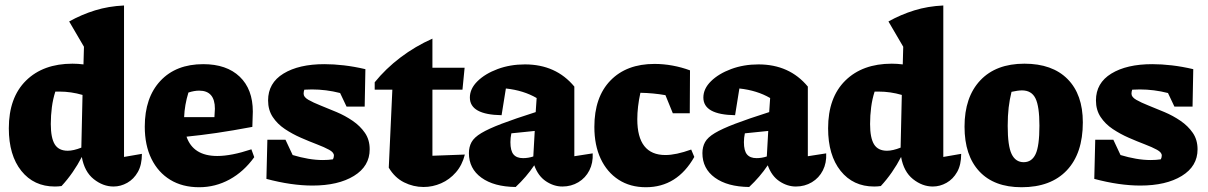

<svg xmlns="http://www.w3.org/2000/svg" viewBox="-20 -772 5065 805"><path d="M394 -751 393 -752H394ZM210 10Q122 10 69.5 -55.5Q17 -121 17 -234Q17 -363 89 -434Q161 -505 284 -505Q306 -505 330 -502L332 -576L270 -682Q322 -711 378.5 -728.5Q435 -746 500 -749V-114L575 -127Q575 -81 558 -51Q541 -21 513.5 -5.5Q486 10 456 10Q412 10 373 -21Q334 -52 323 -114Q306 -81 284.5 -50Q263 -19 238 8Q231 9 224 9.5Q217 10 210 10ZM193 -252Q193 -194 209.5 -167Q226 -140 264 -140Q288 -140 321 -153L326 -374Q278 -388 229 -388Q220 -388 212 -388Q202 -357 197.5 -322.5Q193 -288 193 -252Z M815 13Q745 13 694 -18Q643 -49 615 -106Q587 -163 587 -241Q587 -363 652.5 -433Q718 -503 832 -503Q930 -503 985 -450.5Q1040 -398 1040 -304L1038 -240Q953 -224 887.5 -214.5Q822 -205 762 -199Q790 -118 891 -118Q950 -118 1034 -146L1046 -113Q1002 -52 942.5 -19.5Q883 13 815 13ZM770 -384Q754 -332 752 -281H879L881 -316Q881 -392 815 -392Q805 -392 793.5 -390Q782 -388 770 -384Z M1097 -22 1101 -186H1177L1207 -122Q1240 -112 1272 -106.5Q1304 -101 1334 -101Q1356 -101 1376 -104Q1380 -112 1380 -120Q1380 -133 1360 -144Q1340 -155 1308.5 -167Q1277 -179 1241.5 -194.5Q1206 -210 1174.5 -231Q1143 -252 1123.5 -281.5Q1104 -311 1104 -351Q1104 -424 1168.5 -463.5Q1233 -503 1340 -503Q1379 -503 1422 -498Q1465 -493 1512 -482L1509 -325H1433L1406 -382Q1347 -397 1288 -397Q1272 -397 1256 -396Q1253 -388 1253 -379Q1253 -365 1273 -353.5Q1293 -342 1324.5 -329.5Q1356 -317 1391.5 -302Q1427 -287 1458.5 -265.5Q1490 -244 1510 -215Q1530 -186 1530 -146Q1530 -75 1464 -34.5Q1398 6 1290 6Q1202 6 1097 -22Z M1793 -610V-488H1928L1919 -396H1793V-119L1929 -124Q1918 -80 1891.5 -49.5Q1865 -19 1829.5 -3.5Q1794 12 1756 12Q1713 12 1674 -7.5Q1635 -27 1610 -69L1625 -396H1551V-427Q1597 -484 1659 -531Q1721 -578 1793 -610Z M2142 12Q2051 11 1998.5 -27Q1946 -65 1946 -130Q1946 -156 1957 -176Q1968 -196 1998 -214Q2028 -232 2083 -253Q2138 -274 2226 -302L2230 -361Q2175 -393 2101 -401L2083 -289Q1950 -291 1950 -363Q1950 -400 1982 -431.5Q2014 -463 2066.5 -482.5Q2119 -502 2181 -502Q2311 -502 2388 -409V-117L2465 -129Q2467 -89 2451 -57.5Q2435 -26 2405 -8Q2375 10 2338 10Q2302 10 2269 -12Q2236 -34 2220 -79Q2187 -30 2142 12ZM2120 -176Q2120 -140 2133 -124.5Q2146 -109 2173 -109Q2195 -109 2216 -116L2222 -223L2124 -213Q2120 -194 2120 -176Z M2688 13Q2622 13 2573.5 -18.5Q2525 -50 2498.5 -106.5Q2472 -163 2472 -240Q2472 -365 2539.5 -434.5Q2607 -504 2724 -504Q2762 -504 2800 -497Q2838 -490 2873 -477L2872 -297H2801L2770 -373Q2719 -382 2665 -383Q2652 -324 2652 -272Q2652 -122 2770 -122Q2814 -122 2878 -145L2891 -114Q2819 13 2688 13Z M3121 12Q3030 11 2977.5 -27Q2925 -65 2925 -130Q2925 -156 2936 -176Q2947 -196 2977 -214Q3007 -232 3062 -253Q3117 -274 3205 -302L3209 -361Q3154 -393 3080 -401L3062 -289Q2929 -291 2929 -363Q2929 -400 2961 -431.5Q2993 -463 3045.5 -482.5Q3098 -502 3160 -502Q3290 -502 3367 -409V-117L3444 -129Q3446 -89 3430 -57.5Q3414 -26 3384 -8Q3354 10 3317 10Q3281 10 3248 -12Q3215 -34 3199 -79Q3166 -30 3121 12ZM3099 -176Q3099 -140 3112 -124.5Q3125 -109 3152 -109Q3174 -109 3195 -116L3201 -223L3103 -213Q3099 -194 3099 -176Z M3829 -751 3828 -752H3829ZM3645 10Q3557 10 3504.5 -55.5Q3452 -121 3452 -234Q3452 -363 3524 -434Q3596 -505 3719 -505Q3741 -505 3765 -502L3767 -576L3705 -682Q3757 -711 3813.5 -728.5Q3870 -746 3935 -749V-114L4010 -127Q4010 -81 3993 -51Q3976 -21 3948.5 -5.5Q3921 10 3891 10Q3847 10 3808 -21Q3769 -52 3758 -114Q3741 -81 3719.5 -50Q3698 -19 3673 8Q3666 9 3659 9.5Q3652 10 3645 10ZM3628 -252Q3628 -194 3644.5 -167Q3661 -140 3699 -140Q3723 -140 3756 -153L3761 -374Q3713 -388 3664 -388Q3655 -388 3647 -388Q3637 -357 3632.5 -322.5Q3628 -288 3628 -252Z M4263 13Q4148 13 4086 -53.5Q4024 -120 4024 -241Q4024 -365 4090 -435Q4156 -505 4275 -505Q4392 -505 4456 -440.5Q4520 -376 4520 -259Q4520 -129 4453 -58Q4386 13 4263 13ZM4272 -92Q4306 -92 4322 -126Q4338 -160 4338 -245Q4338 -326 4321.5 -359.5Q4305 -393 4265 -393Q4248 -393 4221 -387Q4213 -355 4209 -321Q4205 -287 4205 -244Q4205 -160 4221.5 -126Q4238 -92 4272 -92Z M4568 -22 4572 -186H4648L4678 -122Q4711 -112 4743 -106.5Q4775 -101 4805 -101Q4827 -101 4847 -104Q4851 -112 4851 -120Q4851 -133 4831 -144Q4811 -155 4779.5 -167Q4748 -179 4712.5 -194.5Q4677 -210 4645.5 -231Q4614 -252 4594.5 -281.5Q4575 -311 4575 -351Q4575 -424 4639.5 -463.5Q4704 -503 4811 -503Q4850 -503 4893 -498Q4936 -493 4983 -482L4980 -325H4904L4877 -382Q4818 -397 4759 -397Q4743 -397 4727 -396Q4724 -388 4724 -379Q4724 -365 4744 -353.5Q4764 -342 4795.5 -329.5Q4827 -317 4862.5 -302Q4898 -287 4929.5 -265.5Q4961 -244 4981 -215Q5001 -186 5001 -146Q5001 -75 4935 -34.5Q4869 6 4761 6Q4673 6 4568 -22Z"/></svg>

Font: Piazzolla ExtraBold
Style: Regular
Weight: 800
Designer: Juan Pablo del Peral
Foundry: Huerta Tipografica
Version: Version 1.330